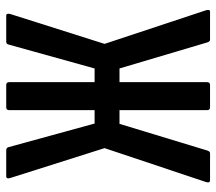

<svg xmlns="http://www.w3.org/2000/svg" viewBox="-59 -636 695 617"><g transform="rotate(-90 288.5 -327.5)"><path d="M18 0Q8 0 12 -13L121 -339L25 -642Q21 -655 31 -655H114Q122 -655 124 -648L200 -371H243V-645Q243 -655 252 -655H324Q333 -655 333 -645V-371H377L454 -648Q456 -655 463 -655H547Q555 -655 552 -642L456 -339L564 -13Q568 0 559 0H471Q467 0 465 -1.5Q463 -3 461 -8L377 -291H333V-10Q333 0 324 0H252Q243 0 243 -10V-291H199L113 -8Q111 -3 109 -1.5Q107 0 104 0Z"/></g></svg>

Font: Sofia Sans Extra Condensed SemiBold
Style: Regular
Weight: 600
Designer: Botio Nikoltchev, Ani Petrova
Foundry: lettersoup
Version: Version 4.101